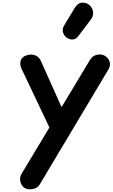

<svg xmlns="http://www.w3.org/2000/svg" viewBox="-20 -1410 839 1430"><path d="M157 -14.5Q135.5 -33 130.8 -62Q126 -91 140.5 -115.5L348 -460.5L139 -901Q126.5 -928.5 133.8 -957Q141 -985.5 177 -997.5Q213.5 -1010 242.8 -997.5Q272 -985 283.5 -958.5L438.5 -612L650 -963.5Q668.5 -994.5 701 -1001.8Q733.5 -1009 758 -996Q788.5 -979 796.5 -950Q804.5 -921 788 -893.5L274.5 -34Q264 -16 242 -7.5Q220 1 196.5 -0.5Q173 -2 157 -14.5ZM481 -1127Q458 -1141 449.8 -1167.2Q441.5 -1193.5 458 -1221L535 -1348.5Q559 -1388.5 591.8 -1390.2Q624.5 -1392 647.5 -1370.5Q671 -1349.5 673.2 -1319.5Q675.5 -1289.5 657 -1265L564.5 -1142.5Q546 -1118 524.2 -1116Q502.5 -1114 481 -1127Z"/></svg>

Font: Edu NSW ACT Cursive
Style: Regular
Weight: 400
Designer: Tina and Corey Anderson, Eben Sorkin, Mirko Velimirovic
Foundry: Sorkin Type Co.
Version: Version 2.000